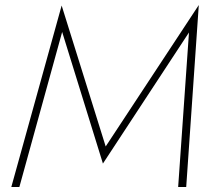

<svg xmlns="http://www.w3.org/2000/svg" viewBox="-20 -743 839 763"><path d="M227 -616 389 -93 731 -614 688 0H720L770 -723L400 -161L225 -721L25 0H57Z"/></svg>

Font: Jost ExtraLight
Style: Italic
Weight: 250
Italic angle: -5°
Version: Version 3.710